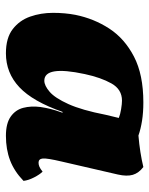

<svg xmlns="http://www.w3.org/2000/svg" viewBox="54 -562 516 665"><g transform="rotate(90 312.5 -229.0)"><path d="M558 -467Q579 -451 585 -430.5Q591 -410 584 -379L539 -184Q527 -133 528.5 -118.5Q530 -104 543 -104Q550 -104 557 -107Q564 -110 574 -118Q584 -108 594 -88.5Q604 -69 606 -52Q573 -20 535 -5.5Q497 9 450 9Q407 9 383.5 -7.5Q360 -24 353 -51Q346 -78 350 -110Q353 -130 357 -146Q361 -162 370 -187H367Q331 -84 281.5 -37.5Q232 9 164 9Q111 9 80.5 -14.5Q50 -38 37 -75Q24 -112 24 -154Q24 -196 31 -232Q44 -296 78.5 -349Q113 -402 175.5 -434.5Q238 -467 334 -467Q369 -467 397.5 -462.5Q426 -458 449 -450Q508 -455 558 -467ZM236 -264Q206 -124 259 -124Q276 -124 297.5 -142.5Q319 -161 340 -207.5Q361 -254 377 -336L388 -382Q376 -387 357.5 -390Q339 -393 328 -393Q289 -393 268.5 -356.5Q248 -320 236 -264Z"/></g></svg>

Font: Vollkorn Black
Style: Italic
Weight: 900
Italic angle: -11°
Designer: Friedrich Althausen
Foundry: Friedrich Althausen
Version: Version 5.000; ttfautohint (v1.8.3)